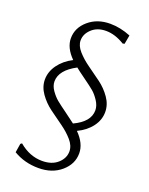

<svg xmlns="http://www.w3.org/2000/svg" viewBox="-141 -717 695 894"><g transform="rotate(20 206.5 -270.0)"><path d="M248 -643Q298 -643 350 -622L342 -578L333 -576Q286 -605 241 -605Q198 -605 171 -580Q144 -555 144 -523Q144 -497 167 -471Q190 -445 222.5 -422Q255 -399 287.5 -375Q320 -351 343 -318Q366 -285 366 -248Q366 -209 341 -175.5Q316 -142 272 -121Q318 -75 318 -26Q318 27 274 65Q230 103 162 103Q93 103 38 70L45 26L52 21Q105 66 167 66Q215 66 243.5 40.5Q272 15 272 -19Q272 -47 249 -73.5Q226 -100 193.5 -123Q161 -146 128.5 -170Q96 -194 73 -226.5Q50 -259 50 -295Q50 -334 75 -368.5Q100 -403 143 -425Q98 -470 98 -517Q98 -569 141 -606Q184 -643 248 -643ZM95 -302Q95 -280 110.5 -258Q126 -236 143 -222Q160 -208 194 -183.5Q228 -159 243 -147Q320 -183 320 -240Q320 -263 304.5 -286.5Q289 -310 273 -323.5Q257 -337 221.5 -362.5Q186 -388 173 -399Q95 -358 95 -302Z"/></g></svg>

Font: Alegreya Sans Light
Style: Regular
Weight: 300
Designer: Juan Pablo del Peral
Foundry: Huerta Tipografica
Version: Version 2.007